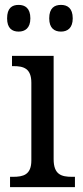

<svg xmlns="http://www.w3.org/2000/svg" viewBox="-20 -764 338 784"><path d="M229 -635C255 -635 277 -649 277 -689C277 -731 255 -744 229 -744C202 -744 181 -731 181 -689C181 -649 202 -635 229 -635ZM56 -635C82 -635 104 -649 104 -689C104 -731 82 -744 56 -744C29 -744 9 -731 9 -689C9 -649 29 -635 56 -635ZM21 0H286V-42H274C231 -42 199 -51 199 -114V-536H29V-494H35C76 -494 108 -485 108 -426V-109C108 -50 75 -42 33 -42H21Z"/></svg>

Font: Noto Serif Thai SemiCondensed
Style: Regular
Weight: 400
Width: 4
Designer: Monotype Design Team
Foundry: Monotype Imaging Inc.
Version: Version 2.002